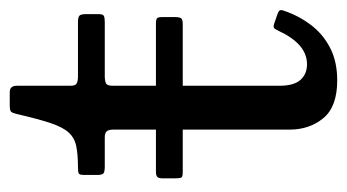

<svg xmlns="http://www.w3.org/2000/svg" viewBox="-179 -521 712 394"><g transform="rotate(-90 177.0 -324.0)"><path d="M21.5 -360Q14 -360 11 -357.2Q8 -354.5 8 -346V-320Q8 -310.5 9.8 -307.8Q11.5 -305 20.5 -305H325Q334.5 -305 336.8 -308.8Q339 -312.5 339 -321.5V-346Q339 -355 336.8 -357.5Q334.5 -360 326 -360ZM352 -97.5Q354.5 -104 352.2 -106.5Q350 -109 344 -111L328 -116.5Q320 -119.5 317.2 -118Q314.5 -116.5 311 -109Q298 -80.5 280.8 -65.2Q263.5 -50 242 -50Q222 -50 210 -63.5Q198 -77 198 -107V-448.5Q198 -460 203 -462.5Q208 -465 218.5 -465H328.5Q337.5 -465 341.2 -466.8Q345 -468.5 345 -477.5V-503.5Q345 -514 341.8 -517Q338.5 -520 328.5 -520H217.5Q208 -520 203 -522.5Q198 -525 198 -535.5V-645.5Q198 -660 185 -660H158Q147 -660 144.5 -657Q142 -654 140 -645.5Q130 -602 121.5 -576.5Q113 -551 102 -539Q91 -527 74 -523.5Q57 -520 30 -520Q20.5 -520 17.8 -518.2Q15 -516.5 15 -507V-480Q15 -470 18.5 -467.5Q22 -465 32.5 -465H92Q101 -465 104.5 -461Q108 -457 108 -448V-86Q108 -45 131.5 -16.5Q155 12 209 12Q248 12 276.2 -2.8Q304.5 -17.5 323.2 -42.5Q342 -67.5 352 -97.5Z"/></g></svg>

Font: Besley
Style: Regular
Weight: 400
Designer: Owen Earl
Foundry: indestructible type*
Version: Version 4.000